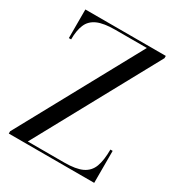

<svg xmlns="http://www.w3.org/2000/svg" viewBox="-177 -869 921 988"><g transform="rotate(30 283.5 -375.0)"><path d="M42.5 -750H520.5V-736.5L125.5 -13.5H342.5Q411 -13.5 448.2 -31.2Q485.5 -49 500 -87.8Q514.5 -126.5 514.5 -190H528V0H20.5V-13.5L415.5 -736.5H228.5Q160 -736.5 122.8 -719.8Q85.5 -703 70.8 -668.2Q56 -633.5 56 -580H42.5Z"/></g></svg>

Font: Bodoni Moda 16pt
Style: Regular
Weight: 400
Version: Version 2.3